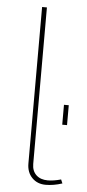

<svg xmlns="http://www.w3.org/2000/svg" viewBox="-53 -761 361 798"><g transform="rotate(5 127.5 -362.5)"><path d="M89.8 -730H109.9V-77.1Q109.9 -47.9 127.7 -31Q145.5 -14.2 175.8 -14.2Q200.2 -14.2 231 -22.9L237.8 -6.8Q201.7 4.9 168.9 4.9Q133.8 4.9 111.8 -17.8Q89.8 -40.5 89.8 -77.1ZM215.8 -250V-333H235.8V-250Z"/></g></svg>

Font: Rawline Thin
Style: Regular
Weight: 250
Designer: Matt McInerney, Pablo Impallari, Rodrigo Fuenzalida
Foundry: Matt McInerney, Pablo Impallari, Rodrigo Fuenzalida
Version: Version 4.020;PS 004.020;hotconv 1.0.88;makeotf.lib2.5.64775